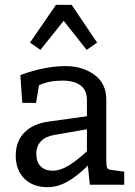

<svg xmlns="http://www.w3.org/2000/svg" viewBox="-20 -763 558 793"><path d="M493 -54V0H351L343 -79Q298 -35 258 -12.5Q218 10 176 10Q116 10 80.5 -25.5Q45 -61 45 -120Q45 -179 80.5 -215.5Q116 -252 182 -261L339 -283V-350Q339 -390 313 -410Q287 -430 237 -430Q182 -430 141 -411L129 -338H72L64 -453Q165 -490 251 -490Q321 -490 370 -454Q419 -418 419 -352V-98Q419 -77 423 -69.5Q427 -62 441 -61ZM197 -58Q228 -58 261.5 -78Q295 -98 339 -138V-229L206 -206Q169 -200 149.5 -180Q130 -160 130 -127Q130 -94 148 -76Q166 -58 197 -58ZM338 -557 243 -677 147 -557 104 -587 211 -743H276L381 -587Z"/></svg>

Font: Enriqueta
Style: Regular
Weight: 400
Designer: Viviana Monsalve, Gustavo Ibarra
Foundry: 72Puntos
Version: Version 2.000